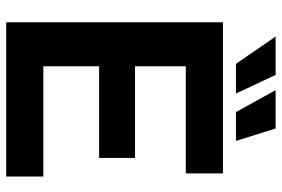

<svg xmlns="http://www.w3.org/2000/svg" viewBox="-165 -745 910 620"><g transform="rotate(90 290.0 -435.0)"><path d="M52 0V-700H540V-580H194V-416H490V-300H194V-120H550V0ZM395 -870 435 -742H342L271 -870ZM222 -870 282 -742H186L98 -870Z"/></g></svg>

Font: Tektur SemiBold
Style: Regular
Weight: 600
Designer: Adam Jagosz
Foundry: Adam Jagosz
Version: Version 1.005;gftools[0.9.30]